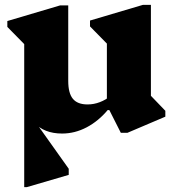

<svg xmlns="http://www.w3.org/2000/svg" viewBox="-20 -530 706 785"><path d="M79 -156H111V-51L261 160V185L90 235H79ZM234 16Q160 16 119.5 -29Q79 -74 79 -157V-403L122 -306L10 -420V-444L226 -508H259V-199Q259 -149 278 -126Q297 -103 338 -103Q364 -103 388.5 -112.5Q413 -122 432 -138V-82H422Q383 -35 334.5 -9.5Q286 16 234 16ZM474 13 427 -80H417V-405L460 -308L348 -422V-446L564 -510H597V-105L554 -183L656 -77V-53L501 13Z"/></svg>

Font: Platypi Light ExtraBold
Style: Regular
Weight: 800
Version: Version 1.200